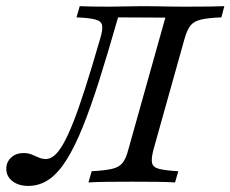

<svg xmlns="http://www.w3.org/2000/svg" viewBox="-76 -591 746 622"><path d="M15.3 11.3Q-15.3 11.3 -35.5 -4Q-55.6 -19.4 -55.6 -44.4Q-55.6 -66.1 -39.9 -80.6Q-24.2 -95.2 0 -95.2Q15.3 -95.2 27 -90.3Q38.7 -85.5 49.6 -80.6Q60.5 -75.8 72.6 -75.8Q86.3 -75.8 100 -87.1Q113.7 -98.4 128.6 -124.2Q143.5 -150 161.3 -194.8Q179 -239.5 200.4 -306.5Q221.8 -373.4 248.4 -465.3Q257.3 -494.4 254.8 -508.5Q252.4 -522.6 233.1 -527.8Q213.7 -533.1 171.8 -534.7L182.3 -571Q196.8 -570.2 222.6 -569.8Q248.4 -569.4 277.4 -569.4Q304 -569.4 328.6 -570.2Q353.2 -571 385.5 -571Q408.9 -571 429.8 -570.6Q450.8 -570.2 473.4 -569.8Q496 -569.4 522.6 -569.4Q566.1 -569.4 600 -569.8Q633.9 -570.2 650.8 -571L641.1 -534.7Q597.6 -533.1 574.6 -527.4Q551.6 -521.8 540.7 -507.7Q529.8 -493.5 521.8 -465.3L421 -105.6Q413.7 -77.4 416.5 -63.3Q419.4 -49.2 439.1 -44Q458.9 -38.7 501.6 -36.3L491.1 0Q466.9 -1.6 430.6 -2Q394.4 -2.4 352.4 -2.4Q308.9 -2.4 272.2 -2Q235.5 -1.6 210.5 0L221 -36.3Q264.5 -38.7 287.1 -44Q309.7 -49.2 321 -63.3Q332.3 -77.4 339.5 -105.6L459.7 -533.9L306.5 -534.7Q274.2 -421.8 246.4 -333.5Q218.5 -245.2 192.3 -180.2Q166.1 -115.3 139.5 -73Q112.9 -30.6 82.7 -9.7Q52.4 11.3 15.3 11.3Z"/></svg>

Font: Playfair 9pt
Style: Italic
Weight: 400
Italic angle: -15.6°
Designer: Claus Eggers Sørensen
Foundry: Claus Eggers Sørensen
Version: Version 2.001;gftools[0.9.30]